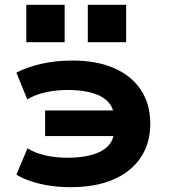

<svg xmlns="http://www.w3.org/2000/svg" viewBox="-20 -765 705 796"><path d="M273 11Q226 11 184.5 4.5Q143 -2 108.5 -13.5Q74 -25 48 -41L94 -150Q124 -131 167 -121Q210 -111 260 -111Q319 -111 362.5 -123.5Q406 -136 430 -162Q454 -188 453 -230L470 -201H167V-307H470L453 -270Q454 -313 431 -339.5Q408 -366 364.5 -379Q321 -392 260 -392Q212 -392 168 -382Q124 -372 93 -353L48 -464Q88 -485 147.5 -499.5Q207 -514 281 -514Q381 -514 453 -482.5Q525 -451 564 -392.5Q603 -334 603 -252Q603 -171 563.5 -112Q524 -53 450.5 -21Q377 11 273 11ZM344 -590V-745H503V-590ZM89 -590V-745H248V-590Z"/></svg>

Font: Nunito Sans 7pt SemiExpanded ExtraBold
Style: Regular
Weight: 800
Width: 6
Designer: Vernon Adams
Foundry: Vernon Adams
Version: Version 3.101;gftools[0.9.27]